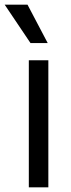

<svg xmlns="http://www.w3.org/2000/svg" viewBox="-47 -804 304 824"><path d="M83.8 -619.3 -27 -784.1H71L157.7 -619.3ZM76.7 0V-545.5H160.5V0Z"/></svg>

Font: TID UI
Style: Regular
Weight: 400
Designer: The TID Project Authors
Foundry: Bakken & Bæck
Version: Version 1.001;hotconv 1.0.109;makeotfexe 2.5.65596